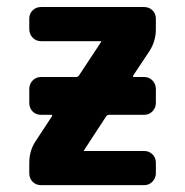

<svg xmlns="http://www.w3.org/2000/svg" viewBox="-20 -540 540 560"><path d="M415 -389.6 368.2 -319.3Q366.2 -315.4 371.1 -315.4H400.4Q415 -315.4 424.8 -305.2Q434.6 -294.9 434.6 -280.3V-240.2Q434.6 -225.6 424.8 -215.3Q415 -205.1 400.4 -205.1H297.9Q293 -205.1 290 -201.2L225.6 -102.5Q225.6 -101.6 225.1 -101.6Q224.6 -101.6 224.6 -100.6Q224.6 -99.6 225.6 -99.6H400.4Q415 -99.6 424.8 -89.8Q434.6 -80.1 434.6 -65.4V-35.2Q434.6 -20.5 424.8 -10.3Q415 0 400.4 0H99.6Q85 0 75.2 -9.8Q65.4 -19.5 65.4 -35.2V-65.4Q65.4 -101.6 85 -129.9L131.8 -201.2Q133.8 -205.1 128.9 -205.1H99.6Q85 -205.1 75.2 -214.8Q65.4 -224.6 65.4 -240.2V-280.3Q65.4 -294.9 75.2 -305.2Q85 -315.4 99.6 -315.4H202.1Q207 -315.4 210 -319.3L274.4 -417Q274.4 -418 274.9 -418Q275.4 -418 275.4 -418.9Q275.4 -419.9 274.4 -419.9H99.6Q85 -419.9 75.2 -430.2Q65.4 -440.4 65.4 -455.1V-485.4Q65.4 -500 75.2 -509.8Q85 -519.5 99.6 -519.5H400.4Q415 -519.5 424.8 -509.8Q434.6 -500 434.6 -485.4V-455.1Q434.6 -418.9 415 -389.6Z"/></svg>

Font: Rounded-L Mgen+ 1mn bold
Style: Bold
Weight: 700
Designer: [Source Han Sans]
Ryoko NISHIZUKA  (kana & ideographs); Paul D. Hunt (Latin, Greek & Cyrillic); Wenlong ZHANG  (bopomofo
Version: Version 1.059.20150602